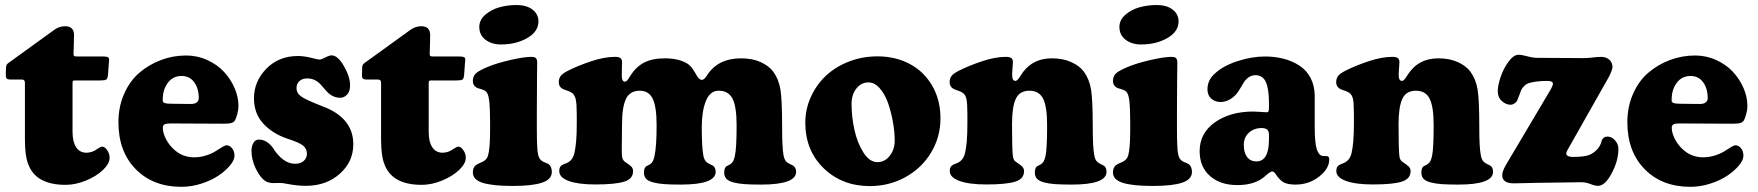

<svg xmlns="http://www.w3.org/2000/svg" viewBox="-20 -719 6924 756"><path d="M265.6 -200.2Q265.6 -160.6 279.8 -139.2Q293.9 -117.7 320.3 -117.7Q343.3 -117.7 364.3 -133.3Q376.5 -141.6 382.3 -141.6Q392.6 -141.6 402.1 -127.7Q411.6 -113.8 411.6 -97.7Q411.6 -74.7 385.5 -49.8Q359.4 -24.9 318.4 -8.1Q277.3 8.8 238.3 8.8Q120.1 8.8 90.8 -73.7Q78.1 -105 78.1 -170.9V-393.1Q78.1 -405.8 66.4 -405.8H21.5Q10.7 -405.8 6.8 -409.4Q2.9 -413.1 2.9 -420.4Q2.9 -441.9 3.9 -455.6Q4.9 -465.3 12.7 -470.7L193.8 -601.6Q213.4 -615.7 236.3 -615.7Q271.5 -615.7 271.5 -580.6Q271.5 -567.4 270.5 -538.6Q269.5 -509.8 269.5 -507.8Q269.5 -500 272.2 -498.3Q274.9 -496.6 283.7 -496.6H385.7Q399.4 -496.6 404.5 -494.1Q409.7 -491.7 409.7 -483.4Q409.7 -482.9 408.7 -473.1L405.3 -425.3Q403.8 -409.2 398.4 -405.8Q393.1 -402.3 376.5 -402.3H275.4Q269.5 -402.3 267.6 -400.1Q265.6 -397.9 265.6 -392.6Z M712.9 -500.5Q757.3 -500.5 796.6 -482.4Q835.9 -464.4 862.3 -435.8Q888.7 -407.2 903.8 -372.1Q918.9 -336.9 918.9 -302.7Q918.9 -286.1 914.1 -269Q909.2 -252 905.3 -245.1Q900.4 -237.8 891.8 -234.9Q883.3 -231.9 859.9 -231.9L649.4 -232.9Q633.8 -232.9 627.4 -229Q621.1 -225.1 621.1 -215.8Q621.1 -203.1 625.5 -190.4Q638.7 -152.3 670.2 -126Q701.7 -99.6 745.1 -99.6Q768.6 -99.6 791.5 -106.9Q814.5 -114.3 828.1 -123.3Q841.8 -132.3 854.2 -139.6Q866.7 -147 872.1 -147Q884.3 -147 893.8 -135.3Q903.3 -123.5 903.3 -105.5Q903.3 -88.9 886 -67.9Q868.7 -46.9 841.1 -28.1Q813.5 -9.3 773.9 3.7Q734.4 16.6 694.3 16.6Q583 16.6 514.6 -52.7Q446.3 -122.1 446.3 -237.8Q446.3 -298.8 468.8 -349.6Q491.2 -400.4 528.8 -432.6Q566.4 -464.8 614 -482.7Q661.6 -500.5 712.9 -500.5ZM731.9 -309.6Q746.6 -309.6 754.6 -315.7Q762.7 -321.8 762.7 -333Q762.7 -370.6 744.6 -395.3Q726.6 -419.9 694.8 -419.9Q646.5 -419.9 626.5 -365.7Q620.6 -347.2 620.6 -324.2Q620.6 -315.9 628.4 -313.2Q636.2 -310.5 653.3 -310.5Z M1054.2 -137.2Q1094.2 -74.2 1141.6 -74.2Q1164.1 -74.2 1176.3 -85.7Q1188.5 -97.2 1188.5 -112.8Q1188.5 -133.8 1173.1 -146Q1157.7 -158.2 1111.8 -172.9Q1053.7 -192.4 1016.8 -232.2Q980 -272 980 -332Q980 -398.4 1028.8 -448.5Q1077.6 -498.5 1153.3 -498.5Q1176.8 -498.5 1204.8 -491.5Q1232.9 -484.4 1237.3 -484.4Q1245.6 -484.4 1261 -492.7Q1276.4 -501 1285.6 -501Q1310.1 -501 1334.2 -458.7Q1358.4 -416.5 1358.4 -383.8Q1358.4 -358.9 1346.7 -346.4Q1335 -334 1319.3 -334Q1294.4 -334 1273.9 -351.6Q1268.6 -356.4 1256.3 -370.6Q1244.1 -384.8 1241.2 -387.7Q1219.7 -410.2 1189.5 -410.2Q1170.4 -410.2 1158.9 -399.7Q1147.5 -389.2 1147.5 -372.6Q1147.5 -352.1 1166.3 -338.9Q1185.1 -325.7 1247.6 -301.3Q1371.1 -256.3 1371.1 -150.9Q1371.1 -82 1317.9 -34.7Q1264.6 12.7 1184.6 12.7Q1166 12.7 1148.4 10.7Q1130.9 8.8 1114 5.6Q1097.2 2.4 1093.3 2Q1078.1 1 1067.1 1.7Q1056.2 2.4 1044.9 1Q1033.7 -0.5 1024.9 -6.3Q1004.4 -19.5 987.3 -54.7Q970.2 -89.8 970.2 -125.5Q970.2 -144 978 -156.7Q985.8 -169.4 999 -169.4Q1030.8 -169.4 1054.2 -137.2Z M1668 -200.2Q1668 -160.6 1682.1 -139.2Q1696.3 -117.7 1722.7 -117.7Q1745.6 -117.7 1766.6 -133.3Q1778.8 -141.6 1784.7 -141.6Q1794.9 -141.6 1804.4 -127.7Q1814 -113.8 1814 -97.7Q1814 -74.7 1787.8 -49.8Q1761.7 -24.9 1720.7 -8.1Q1679.7 8.8 1640.6 8.8Q1522.5 8.8 1493.2 -73.7Q1480.5 -105 1480.5 -170.9V-393.1Q1480.5 -405.8 1468.8 -405.8H1423.8Q1413.1 -405.8 1409.2 -409.4Q1405.3 -413.1 1405.3 -420.4Q1405.3 -441.9 1406.2 -455.6Q1407.2 -465.3 1415 -470.7L1596.2 -601.6Q1615.7 -615.7 1638.7 -615.7Q1673.8 -615.7 1673.8 -580.6Q1673.8 -567.4 1672.9 -538.6Q1671.9 -509.8 1671.9 -507.8Q1671.9 -500 1674.6 -498.3Q1677.2 -496.6 1686 -496.6H1788.1Q1801.8 -496.6 1806.9 -494.1Q1812 -491.7 1812 -483.4Q1812 -482.9 1811 -473.1L1807.6 -425.3Q1806.2 -409.2 1800.8 -405.8Q1795.4 -402.3 1778.8 -402.3H1677.7Q1671.9 -402.3 1669.9 -400.1Q1668 -397.9 1668 -392.6Z M1867.2 -612.8Q1867.2 -640.6 1890.9 -661.1Q1914.6 -681.6 1946.8 -690.4Q1979 -699.2 2013.7 -699.2Q2053.7 -699.2 2076.9 -681.2Q2100.1 -663.1 2100.1 -634.8Q2100.1 -594.7 2056.2 -569.3Q2012.2 -543.9 1952.6 -543.9Q1916 -543.9 1891.6 -562.5Q1867.2 -581.1 1867.2 -612.8ZM1909.7 -208V-237.8Q1909.7 -293 1906.2 -322.3Q1902.8 -351.6 1892.6 -359.9Q1885.3 -365.2 1872.3 -368.7Q1859.4 -372.1 1856.4 -374Q1841.8 -383.3 1841.8 -399.4Q1841.8 -418.9 1853.5 -429.9Q1865.2 -440.9 1900.4 -455.6Q1935.1 -470.2 1989.3 -482.7Q2043.5 -495.1 2071.8 -495.1Q2085 -495.1 2090.1 -490.2Q2095.2 -485.4 2095.2 -472.2Q2095.2 -464.8 2094.5 -411.9Q2093.8 -358.9 2093.8 -282.2V-210.4Q2093.8 -131.8 2098.6 -111.3Q2102.1 -92.3 2115.2 -84.5Q2119.6 -81.5 2127.9 -78.4Q2136.2 -75.2 2140.6 -72.3Q2152.8 -62.5 2152.8 -42Q2152.8 -12.7 2114.5 0.2Q2076.2 13.2 1999 13.2Q1919.9 13.2 1880.9 1Q1841.8 -11.2 1841.8 -40Q1841.8 -59.6 1853.5 -68.4Q1857.9 -72.3 1868.4 -76.7Q1878.9 -81.1 1881.3 -82.5Q1897 -91.3 1901.4 -105.5Q1909.7 -133.8 1909.7 -208Z M2251 -230V-267.6Q2251 -309.6 2247.1 -327.4Q2243.2 -345.2 2232.4 -353Q2225.1 -358.4 2212.4 -362.5Q2199.7 -366.7 2195.3 -369.1Q2180.2 -377.4 2180.2 -395Q2180.2 -409.2 2187 -418.9Q2193.8 -428.7 2214.4 -439.5Q2253.4 -459.5 2306.2 -477.3Q2358.9 -495.1 2400.9 -495.1Q2415.5 -495.1 2422.4 -490.7Q2429.2 -486.3 2429.2 -474.1Q2429.2 -466.3 2428.7 -449Q2428.2 -431.6 2428.2 -420.9Q2428.2 -397.5 2440.4 -397.5Q2445.3 -397.5 2449.2 -401.9Q2453.1 -406.2 2460.4 -418Q2482.9 -455.1 2515.4 -472.2Q2547.9 -489.3 2597.7 -489.3Q2633.8 -489.3 2658.7 -481Q2683.6 -472.7 2694.6 -462.4Q2705.6 -452.1 2715.3 -435.5Q2722.2 -423.3 2725.3 -418.2Q2728.5 -413.1 2733.6 -408.7Q2738.8 -404.3 2744.1 -404.3Q2752 -404.3 2764.6 -423.3Q2807.1 -489.3 2898.4 -489.3Q2942.4 -489.3 2974.9 -474.6Q3007.3 -460 3024.9 -436.5Q3046.4 -406.7 3053 -366.2Q3059.6 -325.7 3059.6 -217.8Q3059.6 -139.6 3064.9 -108.9Q3068.4 -88.9 3078.1 -80.6Q3082.5 -76.7 3091.6 -72.5Q3100.6 -68.4 3102.1 -67.4Q3114.7 -59.1 3114.7 -42.5Q3114.7 7.8 2977.1 7.8Q2937.5 7.8 2912.6 6.1Q2887.7 4.4 2868.2 -0.7Q2848.6 -5.9 2840.1 -15.1Q2831.5 -24.4 2831.5 -39.1Q2831.5 -58.1 2840.8 -64.5Q2842.8 -65.4 2846.7 -67.4Q2850.6 -69.3 2854.2 -71.5Q2857.9 -73.7 2860.8 -76.7Q2869.1 -84 2873.5 -105Q2880.4 -134.8 2880.4 -226.1Q2880.4 -299.3 2864.3 -330.6Q2848.1 -361.8 2810.1 -361.8Q2775.9 -361.8 2759.5 -321.5Q2743.2 -281.2 2743.2 -217.8Q2743.2 -142.6 2749 -108.9Q2752.4 -88.9 2762.2 -80.6Q2766.6 -76.7 2775.6 -72.5Q2784.7 -68.4 2786.1 -67.4Q2797.9 -60.1 2797.9 -42.5Q2797.9 7.8 2661.1 7.8Q2621.6 7.8 2596.7 6.1Q2571.8 4.4 2552.2 -0.7Q2532.7 -5.9 2524.2 -15.1Q2515.6 -24.4 2515.6 -39.1Q2515.6 -58.6 2524.9 -64.5Q2526.9 -65.4 2530.8 -67.4Q2534.7 -69.3 2538.3 -71.5Q2542 -73.7 2544.9 -76.7Q2553.2 -84.5 2557.1 -105Q2565.4 -141.1 2565.4 -226.1Q2565.4 -298.8 2550 -330.3Q2534.7 -361.8 2499 -361.8Q2460.4 -361.8 2444.8 -329.6Q2429.2 -297.4 2429.2 -229Q2429.2 -208 2428.7 -177.2Q2428.2 -146.5 2428.2 -129.2Q2428.2 -111.8 2429.2 -103.5Q2431.2 -87.4 2442.4 -80.6Q2457 -71.3 2463.4 -65.4Q2472.7 -58.1 2472.7 -44.9Q2472.7 -14.6 2437.7 -3.7Q2402.8 7.3 2324.2 7.3Q2256.8 7.3 2219.5 -6.3Q2182.1 -20 2182.1 -45.4Q2182.1 -62 2191.4 -67.9Q2195.3 -70.8 2205.1 -74.5Q2214.8 -78.1 2219.2 -81.1Q2235.4 -91.3 2241.2 -114.3Q2251 -153.3 2251 -230Z M3150.9 -235.8Q3150.9 -288.6 3172.4 -336.4Q3193.8 -384.3 3231 -419.7Q3268.1 -455.1 3321.3 -476.1Q3374.5 -497.1 3435.5 -497.1Q3505.4 -497.1 3561.5 -467.5Q3617.7 -438 3650.4 -381.8Q3683.1 -325.7 3683.1 -252.9Q3683.1 -179.7 3646.2 -118.4Q3609.4 -57.1 3545.4 -21.7Q3481.4 13.7 3404.8 13.7Q3295.9 13.7 3223.4 -56.4Q3150.9 -126.5 3150.9 -235.8ZM3434.6 -80.6Q3463.9 -80.6 3483.4 -105.5Q3502.9 -130.4 3502.9 -165.5Q3502.9 -199.2 3496.1 -237.8Q3489.3 -276.4 3477.1 -312Q3464.8 -347.7 3444.3 -371.1Q3423.8 -394.5 3399.4 -394.5Q3371.1 -394.5 3352.1 -370.6Q3333 -346.7 3333 -309.6Q3333 -259.8 3344.2 -208.3Q3355.5 -156.7 3379.6 -118.7Q3403.8 -80.6 3434.6 -80.6Z M3789.1 -230V-267.6Q3789.1 -310.5 3785.6 -327.9Q3782.2 -345.2 3771.5 -353Q3764.2 -358.4 3751.2 -362.5Q3738.3 -366.7 3734.4 -369.1Q3719.2 -377.9 3719.2 -395Q3719.2 -409.2 3726.1 -418.9Q3732.9 -428.7 3753.4 -439.5Q3793.5 -460 3845.9 -477.5Q3898.4 -495.1 3939.9 -495.1Q3954.6 -495.1 3961.4 -490.7Q3968.3 -486.3 3968.3 -474.1Q3968.3 -465.8 3966.8 -450.2Q3965.3 -434.6 3965.3 -423.8Q3965.3 -400.4 3978.5 -400.4Q3986.3 -400.4 3998.5 -420.9Q4040 -489.3 4121.6 -489.3Q4165.5 -489.3 4198 -474.6Q4230.5 -460 4248 -436.5Q4269.5 -406.7 4276.1 -366.2Q4282.7 -325.7 4282.7 -217.8Q4282.7 -138.2 4288.6 -108.9Q4292 -87.9 4301.8 -80.6Q4306.2 -76.7 4314.7 -72.5Q4323.2 -68.4 4325.2 -67.4Q4336.9 -60.5 4336.9 -42.5Q4336.9 7.8 4200.2 7.8Q4160.6 7.8 4135.7 6.1Q4110.8 4.4 4091.3 -0.7Q4071.8 -5.9 4063.2 -15.1Q4054.7 -24.4 4054.7 -39.1Q4054.7 -58.6 4064 -64.5Q4065.9 -65.4 4069.8 -67.4Q4073.7 -69.3 4077.4 -71.5Q4081.1 -73.7 4084 -76.7Q4092.3 -84 4096.7 -105Q4103 -132.3 4103 -226.1Q4103 -299.3 4087.2 -330.6Q4071.3 -361.8 4033.2 -361.8Q3994.6 -361.8 3979.7 -329.8Q3964.8 -297.9 3964.8 -229Q3964.8 -130.4 3968.3 -103.5Q3970.7 -86.4 3981.9 -80.6Q3996.6 -70.8 4002.4 -65.4Q4012.2 -57.6 4012.2 -44.9Q4012.2 -14.6 3977.3 -3.7Q3942.4 7.3 3863.8 7.3Q3795.9 7.3 3757.8 -6.6Q3719.7 -20.5 3719.7 -45.4Q3719.7 -61.5 3729 -67.9Q3732.9 -70.8 3742.7 -74.5Q3752.4 -78.1 3756.8 -81.1Q3773.9 -92.3 3779.3 -114.3Q3789.1 -153.3 3789.1 -230Z M4387.7 -612.8Q4387.7 -640.6 4411.4 -661.1Q4435.1 -681.6 4467.3 -690.4Q4499.5 -699.2 4534.2 -699.2Q4574.2 -699.2 4597.4 -681.2Q4620.6 -663.1 4620.6 -634.8Q4620.6 -594.7 4576.7 -569.3Q4532.7 -543.9 4473.1 -543.9Q4436.5 -543.9 4412.1 -562.5Q4387.7 -581.1 4387.7 -612.8ZM4430.2 -208V-237.8Q4430.2 -293 4426.8 -322.3Q4423.3 -351.6 4413.1 -359.9Q4405.8 -365.2 4392.8 -368.7Q4379.9 -372.1 4377 -374Q4362.3 -383.3 4362.3 -399.4Q4362.3 -418.9 4374 -429.9Q4385.7 -440.9 4420.9 -455.6Q4455.6 -470.2 4509.8 -482.7Q4564 -495.1 4592.3 -495.1Q4605.5 -495.1 4610.6 -490.2Q4615.7 -485.4 4615.7 -472.2Q4615.7 -464.8 4615 -411.9Q4614.3 -358.9 4614.3 -282.2V-210.4Q4614.3 -131.8 4619.1 -111.3Q4622.6 -92.3 4635.7 -84.5Q4640.1 -81.5 4648.4 -78.4Q4656.7 -75.2 4661.1 -72.3Q4673.3 -62.5 4673.3 -42Q4673.3 -12.7 4635 0.2Q4596.7 13.2 4519.5 13.2Q4440.4 13.2 4401.4 1Q4362.3 -11.2 4362.3 -40Q4362.3 -59.6 4374 -68.4Q4378.4 -72.3 4388.9 -76.7Q4399.4 -81.1 4401.9 -82.5Q4417.5 -91.3 4421.9 -105.5Q4430.2 -133.8 4430.2 -208Z M4734.4 -367.2Q4734.4 -402.3 4760.7 -426.8Q4793.9 -459 4851.3 -477.8Q4908.7 -496.6 4960.9 -496.6Q5001 -496.6 5035.2 -487.5Q5069.3 -478.5 5097.2 -460.2Q5125 -441.9 5140.9 -411.1Q5156.7 -380.4 5156.7 -339.8V-219.7Q5156.7 -157.7 5164.6 -132.3Q5172.4 -106.9 5188 -105Q5191.4 -104.5 5197 -104.5Q5202.6 -104.5 5204.6 -104.5Q5213.9 -103.5 5213.9 -91.3Q5213.9 -54.7 5173.8 -23.4Q5133.8 7.8 5081.1 7.8Q5052.2 7.8 5035.9 -0.2Q5019.5 -8.3 5003.4 -32.7Q4996.6 -43.9 4989.7 -43.9Q4981.4 -43.9 4961.4 -25.4Q4921.9 9.8 4852.5 9.8Q4785.2 9.8 4744.4 -25.9Q4703.6 -61.5 4703.6 -124Q4703.6 -194.8 4763.7 -237.3Q4823.7 -279.8 4914.6 -279.8Q4925.8 -279.8 4944.3 -278.3Q4962.9 -276.9 4966.3 -276.9Q4972.7 -276.9 4974.6 -280.5Q4976.6 -284.2 4976.6 -295.9V-312Q4976.6 -369.1 4964.4 -396Q4952.1 -422.9 4923.3 -422.9Q4900.9 -422.9 4882.8 -402.3Q4879.9 -398.9 4866.9 -376.7Q4854 -354.5 4847.2 -347.2Q4818.4 -317.4 4786.1 -317.4Q4764.2 -317.4 4749.3 -330.6Q4734.4 -343.8 4734.4 -367.2ZM4976.6 -170.4V-188Q4976.6 -203.1 4969.7 -208.5Q4961.9 -214.8 4948.2 -214.8Q4917.5 -214.8 4897.5 -196.5Q4877.4 -178.2 4877.4 -147.9Q4877.4 -119.1 4890.1 -101.3Q4902.8 -83.5 4927.2 -83.5Q4976.6 -83.5 4976.6 -170.4Z M5311 -230V-267.6Q5311 -310.5 5307.6 -327.9Q5304.2 -345.2 5293.5 -353Q5286.1 -358.4 5273.2 -362.5Q5260.3 -366.7 5256.3 -369.1Q5241.2 -377.9 5241.2 -395Q5241.2 -409.2 5248 -418.9Q5254.9 -428.7 5275.4 -439.5Q5315.4 -460 5367.9 -477.5Q5420.4 -495.1 5461.9 -495.1Q5476.6 -495.1 5483.4 -490.7Q5490.2 -486.3 5490.2 -474.1Q5490.2 -465.8 5488.8 -450.2Q5487.3 -434.6 5487.3 -423.8Q5487.3 -400.4 5500.5 -400.4Q5508.3 -400.4 5520.5 -420.9Q5562 -489.3 5643.6 -489.3Q5687.5 -489.3 5720 -474.6Q5752.4 -460 5770 -436.5Q5791.5 -406.7 5798.1 -366.2Q5804.7 -325.7 5804.7 -217.8Q5804.7 -138.2 5810.5 -108.9Q5814 -87.9 5823.7 -80.6Q5828.1 -76.7 5836.7 -72.5Q5845.2 -68.4 5847.2 -67.4Q5858.9 -60.5 5858.9 -42.5Q5858.9 7.8 5722.2 7.8Q5682.6 7.8 5657.7 6.1Q5632.8 4.4 5613.3 -0.7Q5593.8 -5.9 5585.2 -15.1Q5576.7 -24.4 5576.7 -39.1Q5576.7 -58.6 5585.9 -64.5Q5587.9 -65.4 5591.8 -67.4Q5595.7 -69.3 5599.4 -71.5Q5603 -73.7 5606 -76.7Q5614.3 -84 5618.7 -105Q5625 -132.3 5625 -226.1Q5625 -299.3 5609.1 -330.6Q5593.3 -361.8 5555.2 -361.8Q5516.6 -361.8 5501.7 -329.8Q5486.8 -297.9 5486.8 -229Q5486.8 -130.4 5490.2 -103.5Q5492.7 -86.4 5503.9 -80.6Q5518.6 -70.8 5524.4 -65.4Q5534.2 -57.6 5534.2 -44.9Q5534.2 -14.6 5499.3 -3.7Q5464.4 7.3 5385.7 7.3Q5317.9 7.3 5279.8 -6.6Q5241.7 -20.5 5241.7 -45.4Q5241.7 -61.5 5251 -67.9Q5254.9 -70.8 5264.6 -74.5Q5274.4 -78.1 5278.8 -81.1Q5295.9 -92.3 5301.3 -114.3Q5311 -153.3 5311 -230Z M6027.8 1Q6018.1 1 5988.8 2Q5959.5 2.9 5940.4 2.9Q5895 2.9 5895 -29.3Q5895 -44.9 5910.6 -71.3L6086.4 -367.7Q6094.7 -383.3 6094.7 -388.7Q6094.7 -400.4 6072.8 -400.4Q6031.2 -400.4 6002.4 -392.6Q5990.2 -389.2 5981.7 -380.6Q5973.1 -372.1 5969.7 -364.3Q5966.3 -356.4 5961.7 -343Q5957 -329.6 5954.1 -323.7Q5950.7 -316.4 5943.1 -311.5Q5935.5 -306.6 5927.7 -306.6Q5909.7 -306.6 5893.6 -321Q5877.4 -335.4 5877.4 -359.9Q5877.4 -382.3 5888.7 -415.8Q5899.9 -449.2 5919.9 -476.3Q5939.9 -503.4 5959.5 -503.4Q5971.7 -503.4 5993.9 -497.3Q6016.1 -491.2 6034.7 -491.2Q6058.6 -491.2 6132.6 -490.7Q6206.5 -490.2 6215.3 -490.2Q6232.4 -490.2 6252 -492.7Q6271.5 -495.1 6284.2 -495.1Q6304.2 -495.1 6316.7 -483.9Q6329.1 -472.7 6329.1 -455.1Q6329.1 -444.3 6314.9 -416L6152.3 -128.9Q6147 -119.1 6147 -114.3Q6147 -108.4 6154.1 -104.7Q6161.1 -101.1 6170.9 -101.1Q6221.2 -101.1 6240.2 -109.9Q6256.8 -117.7 6269 -130.9Q6281.2 -144 6285.6 -161.1Q6290.5 -181.2 6310.1 -181.2Q6325.7 -181.2 6339.1 -166.5Q6352.5 -151.9 6352.5 -132.8Q6352.5 -86.4 6326.2 -36.9Q6299.8 12.7 6272.5 12.7Q6260.3 12.7 6242.2 5.6Q6224.1 -1.5 6205.6 -1.5Q6187 -1.5 6118.4 -0.2Q6049.8 1 6027.8 1Z M6654.3 -500.5Q6698.7 -500.5 6738 -482.4Q6777.3 -464.4 6803.7 -435.8Q6830.1 -407.2 6845.2 -372.1Q6860.4 -336.9 6860.4 -302.7Q6860.4 -286.1 6855.5 -269Q6850.6 -252 6846.7 -245.1Q6841.8 -237.8 6833.3 -234.9Q6824.7 -231.9 6801.3 -231.9L6590.8 -232.9Q6575.2 -232.9 6568.8 -229Q6562.5 -225.1 6562.5 -215.8Q6562.5 -203.1 6566.9 -190.4Q6580.1 -152.3 6611.6 -126Q6643.1 -99.6 6686.5 -99.6Q6710 -99.6 6732.9 -106.9Q6755.9 -114.3 6769.5 -123.3Q6783.2 -132.3 6795.7 -139.6Q6808.1 -147 6813.5 -147Q6825.7 -147 6835.2 -135.3Q6844.7 -123.5 6844.7 -105.5Q6844.7 -88.9 6827.4 -67.9Q6810.1 -46.9 6782.5 -28.1Q6754.9 -9.3 6715.3 3.7Q6675.8 16.6 6635.7 16.6Q6524.4 16.6 6456.1 -52.7Q6387.7 -122.1 6387.7 -237.8Q6387.7 -298.8 6410.2 -349.6Q6432.6 -400.4 6470.2 -432.6Q6507.8 -464.8 6555.4 -482.7Q6603 -500.5 6654.3 -500.5ZM6673.3 -309.6Q6688 -309.6 6696 -315.7Q6704.1 -321.8 6704.1 -333Q6704.1 -370.6 6686 -395.3Q6668 -419.9 6636.2 -419.9Q6587.9 -419.9 6567.9 -365.7Q6562 -347.2 6562 -324.2Q6562 -315.9 6569.8 -313.2Q6577.6 -310.5 6594.7 -310.5Z"/></svg>

Font: Cooper* ExtraBold
Style: Regular
Weight: 800
Designer: Owen Earl
Foundry: indestructible type*
Version: Version 0.001